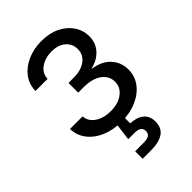

<svg xmlns="http://www.w3.org/2000/svg" viewBox="-220 -627 920 920"><g transform="rotate(-45 239.5 -167.0)"><path d="M239.7 7.3Q182.6 7.3 137.7 -12Q92.8 -31.2 66.9 -65.2Q41 -99.1 40 -143.1H125.5Q127.4 -107.9 159.4 -86.4Q191.4 -64.9 238.8 -64.9Q289.6 -64.9 321.3 -88.9Q353 -112.8 353 -150.4Q353 -189.5 319.6 -213.9Q286.1 -238.3 228.5 -238.3H190.9V-304.2H228.5Q276.4 -304.2 306.9 -326.9Q337.4 -349.6 337.4 -387.2Q337.4 -423.3 310.8 -445.8Q284.2 -468.3 240.2 -468.3Q196.8 -468.3 165.8 -446.8Q134.8 -425.3 133.8 -388.7H51.8Q52.7 -433.1 77.9 -466.6Q103 -500 145.8 -519Q188.5 -538.1 240.7 -538.1Q294.9 -538.1 335.2 -518.3Q375.5 -498.5 397.7 -465.3Q419.9 -432.1 419.9 -392.1Q419.9 -346.7 391.8 -315.9Q363.8 -285.2 318.4 -274.9V-272.9Q377 -264.2 408.4 -229.7Q439.9 -195.3 439.9 -146Q439.9 -102.1 414.1 -67.4Q388.2 -32.7 342.8 -12.7Q297.4 7.3 239.7 7.3ZM185.1 204.1V153.3H242.2Q267.6 153.3 279.1 145.5Q290.5 137.7 290.5 121.1Q290.5 104 279.1 96.4Q267.6 88.9 242.2 88.9H202.6L217.3 -23.4H263.2V0V42Q307.6 43.9 331.3 64.2Q355 84.5 355 121.1Q355 164.1 325.9 184.1Q296.9 204.1 242.7 204.1Z"/></g></svg>

Font: Inter 24pt
Style: Regular
Weight: 400
Designer: Rasmus Andersson
Foundry: rsms
Version: Version 4.001;git-66647c0bb